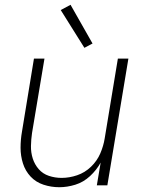

<svg xmlns="http://www.w3.org/2000/svg" viewBox="-20 -775 616 803"><path d="M228 8Q261 8 295 -2.5Q329 -13 356.5 -38.5Q384 -64 401 -95L385 0H429L517 -530H473L418 -197Q413 -165 399.5 -133.5Q386 -102 360.5 -77.5Q335 -53 302.5 -42Q270 -31 238 -31Q238 -31 238 -31Q238 -31 238 -31Q210 -31 184.5 -39.5Q159 -48 142 -67.5Q125 -87 117 -112Q109 -137 109.5 -164.5Q110 -192 114 -219L166 -530H122L72 -225Q66 -191 66 -157Q66 -123 76 -91.5Q86 -60 108 -36.5Q130 -13 162 -2.5Q194 8 228 8ZM333 -575 367 -593 275 -755 234 -733Z"/></svg>

Font: Iosevka Sparkle XLtObl
Style: Regular
Weight: 200
Italic angle: -9°
Designer: Belleve Invis
Foundry: Belleve Invis
Version: Version 4.5.0; ttfautohint (v1.8.3)